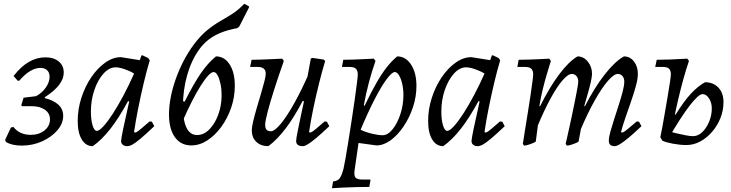

<svg xmlns="http://www.w3.org/2000/svg" viewBox="-20 -763 3874 1018"><path d="M96 9Q44 9 12 -10L7 -21L38 -87L51 -90Q84 -48 143 -48Q187 -48 216 -71.5Q245 -95 245 -130Q245 -162 218.5 -181Q192 -200 148 -200H96L93 -206L105 -245L171 -253Q203 -270 223 -299Q243 -328 243 -356Q243 -378 230 -390.5Q217 -403 194 -403Q168 -403 139.5 -386Q111 -369 82 -335H74L52 -360Q128 -459 221 -459Q265 -459 291.5 -437Q318 -415 318 -378Q318 -345 293 -312.5Q268 -280 218 -248L217 -243Q265 -231 290 -207.5Q315 -184 315 -149Q315 -108 284 -72Q253 -36 203 -13.5Q153 9 96 9Z M694 -60Q699 -60 705.5 -63.5Q712 -67 727.5 -80Q743 -93 773 -119L785 -118L798 -94Q754 -52 726.5 -29Q699 -6 683 3Q667 12 654 12Q640 12 631 4.5Q622 -3 622 -15Q622 -26 633.5 -81.5Q645 -137 665 -225L659 -227Q610 -137 565 -79.5Q520 -22 472 12Q435 12 413.5 -23.5Q392 -59 392 -122Q392 -184 411.5 -244.5Q431 -305 464 -353.5Q497 -402 538 -431Q579 -460 621 -460L721 -444L730 -469L735 -470L766 -455L774 -443Q758 -390 742 -322.5Q726 -255 712.5 -187.5Q699 -120 691 -64ZM493 -69Q506 -69 528.5 -93.5Q551 -118 578.5 -160.5Q606 -203 635 -257.5Q664 -312 691 -373Q668 -387 640 -396.5Q612 -406 593 -406Q559 -406 529 -373Q499 -340 480.5 -286.5Q462 -233 462 -171Q462 -127 471 -98Q480 -69 493 -69Z M994 8Q939 8 907.5 -35.5Q876 -79 876 -157Q876 -200 885.5 -248.5Q895 -297 912.5 -346Q930 -395 954 -441Q978 -487 1007 -526Q1043 -574 1078 -602.5Q1113 -631 1147 -650.5Q1181 -670 1213 -690.5Q1245 -711 1275 -743L1299 -730L1301 -725L1249 -623L1239 -614Q1189 -605 1151 -589.5Q1113 -574 1085.5 -552.5Q1058 -531 1037 -502Q995 -444 972.5 -365Q950 -286 950 -200Q950 -124 969 -85.5Q988 -47 1025 -47Q1060 -47 1089.5 -76.5Q1119 -106 1137 -154.5Q1155 -203 1155 -259Q1155 -291 1149 -319Q1143 -347 1133.5 -364Q1124 -381 1113 -381Q1101 -381 1083.5 -362Q1066 -343 1043.5 -307.5Q1021 -272 995.5 -221.5Q970 -171 943 -109L935 -230L959 -224Q1007 -320 1045.5 -375.5Q1084 -431 1125 -464Q1170 -464 1197.5 -421.5Q1225 -379 1225 -308Q1225 -248 1205.5 -191.5Q1186 -135 1153 -90Q1120 -45 1079 -18.5Q1038 8 994 8Z M1403 12Q1363 12 1339 -11Q1315 -34 1315 -72Q1315 -89 1322.5 -120.5Q1330 -152 1341 -189.5Q1352 -227 1363 -264Q1374 -301 1381.5 -330Q1389 -359 1389 -372Q1389 -408 1347 -408H1306L1314 -446Q1335 -446 1364 -447Q1393 -448 1423 -449.5Q1453 -451 1476 -452L1485 -440Q1457 -361 1434.5 -290.5Q1412 -220 1399 -170Q1386 -120 1386 -102Q1386 -84 1393 -75.5Q1400 -67 1416 -67Q1436 -67 1469 -107Q1502 -147 1541.5 -218Q1581 -289 1621 -381L1609 -220L1585 -228Q1540 -142 1495 -82.5Q1450 -23 1403 12ZM1586 12Q1550 12 1550 -16Q1550 -22 1553 -39Q1556 -56 1562 -85.5Q1568 -115 1577 -157.5Q1586 -200 1598 -255L1599 -294L1628 -453L1637 -456L1697 -447L1704 -439Q1688 -387 1671.5 -320.5Q1655 -254 1641 -187Q1627 -120 1619 -64L1622 -60Q1627 -60 1633.5 -63.5Q1640 -67 1655.5 -80Q1671 -93 1701 -119L1713 -118L1726 -94Q1685 -55 1657.5 -32Q1630 -9 1613 1.5Q1596 12 1586 12Z M1746 199Q1769 197 1780 183.5Q1791 170 1801 133Q1804 121 1811 82.5Q1818 44 1826.5 -10Q1835 -64 1844 -122Q1853 -180 1860.5 -233Q1868 -286 1872.5 -322.5Q1877 -359 1877 -368Q1877 -389 1867 -398.5Q1857 -408 1834 -408H1793L1800 -446Q1821 -446 1850 -447Q1879 -448 1909 -449.5Q1939 -451 1962 -452L1971 -440Q1931 -326 1909 -205L1913 -202Q1948 -275 1976.5 -324.5Q2005 -374 2031.5 -407.5Q2058 -441 2086 -464Q2131 -464 2159.5 -420.5Q2188 -377 2188 -307Q2188 -250 2169.5 -194.5Q2151 -139 2120 -93Q2089 -47 2051.5 -19.5Q2014 8 1976 8L1881 -5L1860 140Q1856 168 1865 178.5Q1874 189 1902 189H1943L1944 195L1938 228Q1907 228 1870.5 229Q1834 230 1800 231.5Q1766 233 1740 235ZM2073 -381Q2058 -381 2029.5 -342.5Q2001 -304 1965.5 -235Q1930 -166 1892 -75Q1919 -62 1952.5 -54Q1986 -46 2009 -46Q2036 -46 2061.5 -77.5Q2087 -109 2103 -158Q2119 -207 2119 -259Q2119 -291 2112.5 -319Q2106 -347 2095.5 -364Q2085 -381 2073 -381Z M2552 -60Q2557 -60 2563.5 -63.5Q2570 -67 2585.5 -80Q2601 -93 2631 -119L2643 -118L2656 -94Q2612 -52 2584.5 -29Q2557 -6 2541 3Q2525 12 2512 12Q2498 12 2489 4.5Q2480 -3 2480 -15Q2480 -26 2491.5 -81.5Q2503 -137 2523 -225L2517 -227Q2468 -137 2423 -79.5Q2378 -22 2330 12Q2293 12 2271.5 -23.5Q2250 -59 2250 -122Q2250 -184 2269.5 -244.5Q2289 -305 2322 -353.5Q2355 -402 2396 -431Q2437 -460 2479 -460L2579 -444L2588 -469L2593 -470L2624 -455L2632 -443Q2616 -390 2600 -322.5Q2584 -255 2570.5 -187.5Q2557 -120 2549 -64ZM2351 -69Q2364 -69 2386.5 -93.5Q2409 -118 2436.5 -160.5Q2464 -203 2493 -257.5Q2522 -312 2549 -373Q2526 -387 2498 -396.5Q2470 -406 2451 -406Q2417 -406 2387 -373Q2357 -340 2338.5 -286.5Q2320 -233 2320 -171Q2320 -127 2329 -98Q2338 -69 2351 -69Z M3276 -60Q3281 -60 3287.5 -63.5Q3294 -67 3309.5 -80Q3325 -93 3356 -119L3368 -118L3381 -94Q3343 -58 3315 -34.5Q3287 -11 3268.5 0.5Q3250 12 3239 12Q3208 12 3208 -17Q3208 -35 3216.5 -65.5Q3225 -96 3237 -133Q3249 -170 3261 -207.5Q3273 -245 3281.5 -277.5Q3290 -310 3290 -330Q3290 -348 3280.5 -359.5Q3271 -371 3256 -371Q3235 -371 3203 -334Q3171 -297 3134 -231.5Q3097 -166 3060 -79L3048 -14Q3048 -11 3035.5 -5.5Q3023 0 3008.5 4.5Q2994 9 2986 9L2979 0Q2979 0 2984 -21.5Q2989 -43 2996.5 -77Q3004 -111 3012.5 -151Q3021 -191 3028.5 -228.5Q3036 -266 3041 -293.5Q3046 -321 3046 -330Q3046 -348 3036.5 -359.5Q3027 -371 3012 -371Q2992 -371 2962.5 -337Q2933 -303 2899.5 -241.5Q2866 -180 2832 -99L2821 -14Q2821 -11 2808.5 -5.5Q2796 0 2781.5 4.5Q2767 9 2759 9L2752 0Q2752 0 2756 -24.5Q2760 -49 2766 -88Q2772 -127 2779.5 -172Q2787 -217 2793 -258.5Q2799 -300 2803 -330Q2807 -360 2807 -368Q2807 -389 2797 -398.5Q2787 -408 2764 -408H2723L2730 -446Q2753 -446 2780.5 -447Q2808 -448 2833.5 -449Q2859 -450 2875.5 -451Q2892 -452 2892 -452L2901 -440Q2901 -440 2894.5 -419.5Q2888 -399 2878 -365Q2868 -331 2857.5 -288.5Q2847 -246 2840 -202L2843 -199Q2894 -301 2945 -369Q2996 -437 3042 -464Q3074 -464 3096.5 -436.5Q3119 -409 3119 -371Q3119 -358 3113 -330.5Q3107 -303 3098.5 -273.5Q3090 -244 3084 -223Q3078 -202 3078 -202L3081 -199Q3131 -297 3185 -366.5Q3239 -436 3288 -464Q3320 -464 3341 -437.5Q3362 -411 3362 -371Q3362 -344 3351 -305Q3340 -266 3325 -222.5Q3310 -179 3295.5 -137.5Q3281 -96 3273 -64Z M3619 6Q3586 6 3548.5 -1Q3511 -8 3492 -17L3550 -159L3562 -155Q3606 -226 3642.5 -265.5Q3679 -305 3718 -327Q3762 -327 3789 -298.5Q3816 -270 3816 -221Q3816 -178 3800 -137.5Q3784 -97 3756 -64.5Q3728 -32 3693 -13Q3658 6 3619 6ZM3492 -17 3481 -35Q3492 -88 3501.5 -144Q3511 -200 3519.5 -248.5Q3528 -297 3532.5 -329.5Q3537 -362 3537 -369Q3537 -389 3527.5 -398.5Q3518 -408 3495 -408H3454L3462 -446Q3487 -446 3532.5 -447.5Q3578 -449 3624 -452L3633 -440Q3618 -397 3603 -342.5Q3588 -288 3575.5 -234.5Q3563 -181 3555 -140ZM3525 -31 3518 -70Q3538 -63 3565 -56.5Q3592 -50 3616.5 -45.5Q3641 -41 3654 -41Q3681 -41 3703.5 -62.5Q3726 -84 3740 -118Q3754 -152 3754 -188Q3754 -218 3739.5 -241Q3725 -264 3705 -264Q3694 -264 3677 -248.5Q3660 -233 3637 -203.5Q3614 -174 3586 -130.5Q3558 -87 3525 -31Z"/></svg>

Font: Alegreya
Style: Italic
Weight: 400
Italic angle: -7°
Designer: Juan Pablo del Peral
Foundry: Huerta Tipografica
Version: Version 2.009